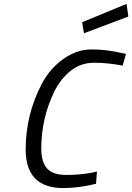

<svg xmlns="http://www.w3.org/2000/svg" viewBox="-20 -956 679 986"><path d="M411.1 -785.2 401.9 -841.8 629.9 -936 639.2 -871.1ZM305.2 9.8Q112.3 9.8 111.8 -188Q111.8 -366.2 193.8 -523.9Q234.4 -602.1 303.7 -651.9Q373 -702.1 450.2 -702.1Q527.3 -702.1 603 -684.1L627 -679.2L609.9 -619.1Q532.7 -633.8 463.9 -633.8Q394.5 -633.8 342.8 -592.3Q291 -550.8 258.8 -485.8Q191.9 -347.7 191.9 -191.9Q192.4 -124 221.7 -90.8Q251 -57.6 321.3 -57.6Q391.6 -57.6 455.1 -69.8L478 -75.2L473.1 -12.2Q384.3 9.8 305.2 9.8Z"/></svg>

Font: TitilliumWeb-Italic
Style: Italic
Weight: 400
Italic angle: -13°
Version: Version 1.001;PS 57.000;hotconv 1.0.70;makeotf.lib2.5.55311